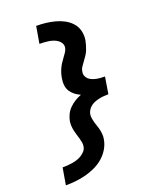

<svg xmlns="http://www.w3.org/2000/svg" viewBox="-176 -932 952 1183"><g transform="rotate(-20 300.0 -340.0)"><path d="M46 153 65 42Q81 42 96.5 41Q112 40 128 37.5Q144 35 160 30Q176 25 190 16.5Q204 8 216 -5Q228 -18 230 -34Q233 -49 230 -63.5Q227 -78 223 -92.5Q219 -107 214.5 -120.5Q210 -134 207 -148.5Q204 -163 203 -178Q202 -193 204 -209Q208 -231 218 -252Q228 -273 245 -290Q262 -307 282.5 -319.5Q303 -332 324 -340Q305 -348 288.5 -360.5Q272 -373 261 -390Q250 -407 247 -428Q244 -449 248 -471Q250 -487 254.5 -502.5Q259 -518 265.5 -533Q272 -548 281 -562Q290 -576 300 -589.5Q310 -603 319.5 -617Q329 -631 332 -646Q334 -662 327 -675Q320 -688 308 -696.5Q296 -705 282 -710Q268 -715 253 -717.5Q238 -720 222.5 -721Q207 -722 191 -722L210 -833Q242 -833 272.5 -829.5Q303 -826 333 -818Q363 -810 389 -796Q415 -782 435 -760Q455 -738 462.5 -708Q470 -678 465 -646Q462 -631 457.5 -615.5Q453 -600 447 -585Q441 -570 431.5 -556Q422 -542 412 -528.5Q402 -515 392.5 -501Q383 -487 381 -471Q378 -457 382.5 -444Q387 -431 397 -422Q407 -413 419.5 -408Q432 -403 445.5 -400Q459 -397 473.5 -396Q488 -395 502 -395L484 -285Q470 -285 455.5 -284Q441 -283 426.5 -280Q412 -277 397.5 -272Q383 -267 370 -258Q357 -249 348.5 -236Q340 -223 337 -209Q335 -193 337.5 -178.5Q340 -164 344 -150Q348 -136 353 -122Q358 -108 361 -93.5Q364 -79 365 -64Q366 -49 363 -34Q358 -2 340 28Q322 58 295.5 80Q269 102 238 116Q207 130 175 138Q143 146 110.5 149.5Q78 153 46 153Z"/></g></svg>

Font: Iosevka Etoile Extrabold
Style: Italic
Weight: 800
Italic angle: -9°
Designer: Belleve Invis
Foundry: Belleve Invis
Version: Version 22.1.2; ttfautohint (v1.8.4)